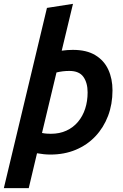

<svg xmlns="http://www.w3.org/2000/svg" viewBox="-47 -796 642 1001"><path d="M-27 185 197.8 -754.8 333.5 -776 274.8 -531.8Q288.8 -533.8 303.5 -534.9Q318.2 -536 332.8 -536Q404.8 -536 450.2 -508.2Q495.8 -480.5 517.6 -433Q539.5 -385.5 539.5 -325Q539.5 -252.8 516.4 -191.8Q493.2 -130.8 450.4 -85.4Q407.5 -40 348 -15.1Q288.5 9.8 215.8 9.8Q199 9.8 181.4 8Q163.8 6.2 146 3L102.8 185ZM218 -98.5Q263.8 -98.5 299.2 -114.9Q334.8 -131.2 359.5 -160.6Q384.2 -190 397 -229.1Q409.8 -268.2 409.8 -314.2Q409.8 -364.2 387.8 -395.2Q365.8 -426.2 314.5 -426.2Q297 -426.2 280.4 -424.2Q263.8 -422.2 247.5 -418.2L172 -102.8Q184.2 -100.2 195.5 -99.4Q206.8 -98.5 218 -98.5Z"/></svg>

Font: Ubuntu Sans
Style: Italic
Weight: 400
Italic angle: -13.5°
Designer: Dalton Maag Ltd
Foundry: Dalton Maag Ltd
Version: Version 1.006